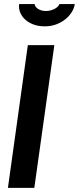

<svg xmlns="http://www.w3.org/2000/svg" viewBox="-20 -903 379 923"><path d="M241.2 -686 145 0H18.1L113.8 -686ZM195.3 -776.4Q165.5 -776.4 142.6 -784.7Q119.6 -793 103.8 -806.6Q87.9 -820.3 79.6 -837.4Q71.3 -854.5 71.3 -872.1V-877.4Q71.3 -880.4 72.3 -883.3H146.5Q147 -877.9 150.6 -872.1Q154.3 -866.2 161.4 -861.3Q168.5 -856.4 178.2 -853.3Q188 -850.1 200.7 -850.1Q213.4 -850.1 224.4 -853.3Q235.4 -856.4 244.1 -861.3Q252.9 -866.2 258.5 -872.1Q264.2 -877.9 265.6 -883.3H339.4Q336.9 -864.3 325.2 -845.2Q313.5 -826.2 294.7 -810.8Q275.9 -795.4 250.5 -785.9Q225.1 -776.4 195.3 -776.4Z"/></svg>

Font: Archivo Narrow
Style: Bold Italic
Weight: 700
Italic angle: -8°
Designer: Hector Gatti
Foundry: Hector Gatti
Version: 1.002; ttfautohint (v0.8)